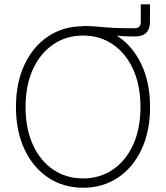

<svg xmlns="http://www.w3.org/2000/svg" viewBox="-20 -858 767 887"><path d="M363.3 -702.6V-737.8Q393.1 -737.8 412.8 -736.3Q432.6 -734.9 454.6 -732.7Q476.6 -730.5 510.5 -729Q544.4 -727.5 602.1 -727.5Q630.4 -727.5 630.4 -755.4V-837.9H672.9V-757.3Q672.9 -724.1 655.5 -706.8Q638.2 -689.5 605 -689.5Q570.8 -689.5 543.9 -691.4Q517.1 -693.4 491.2 -695.8Q465.3 -698.2 435.1 -700.2Q404.8 -702.1 363.3 -702.6ZM363.8 9.3Q272.5 9.3 202.4 -37.6Q132.3 -84.5 93 -168.5Q53.7 -252.4 53.7 -363.3Q53.7 -475.1 93 -559.1Q132.3 -643.1 202.4 -689.9Q272.5 -736.8 363.8 -736.8Q455.1 -736.8 524.9 -689.9Q594.7 -643.1 634 -559.1Q673.3 -475.1 673.3 -363.3Q673.3 -252 634 -168Q594.7 -84 524.9 -37.4Q455.1 9.3 363.8 9.3ZM363.8 -33.7Q440.9 -33.7 500.7 -74Q560.5 -114.3 594.7 -188.5Q628.9 -262.7 628.9 -363.3Q628.9 -464.4 594.7 -538.6Q560.5 -612.8 500.7 -653.3Q440.9 -693.8 363.8 -693.8Q287.1 -693.8 227.1 -653.6Q167 -613.3 132.6 -539.1Q98.1 -464.8 98.1 -363.3Q98.1 -263.2 132.1 -189Q166 -114.7 226.1 -74.2Q286.1 -33.7 363.8 -33.7Z"/></svg>

Font: Inter 24pt ExtraLight
Style: Regular
Weight: 250
Designer: Rasmus Andersson
Foundry: rsms
Version: Version 4.001;git-66647c0bb